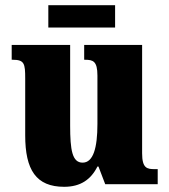

<svg xmlns="http://www.w3.org/2000/svg" viewBox="-20 -709 651 739"><path d="M166 -603H423V-689H166ZM227 10C290 10 330 -18 355 -68H359L385 0H587V-58H576C546 -58 527 -61 527 -119V-536H304V-479H307C338 -479 355 -474 355 -418V-232C355 -140 339 -83 298 -83C258 -83 250 -131 250 -226V-536H25V-479H29C74 -479 77 -464 77 -407V-188C77 -55 119 10 227 10Z"/></svg>

Font: Noto Serif Bengali Condensed Black
Style: Regular
Weight: 900
Width: 3
Designer: Juan Bruce, Universal Thirst, Indian Type Foundry and the Monotype Design Team.
Foundry: Monotype Imaging Inc.
Version: Version 2.003